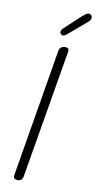

<svg xmlns="http://www.w3.org/2000/svg" viewBox="-107 -1044 541 1079"><g transform="rotate(10 164.0 -504.5)"><path d="M54 -36 176 -765Q178 -778 187.5 -785Q197 -792 210 -792Q235 -792 231 -769L107 -36Q103 -9 76 -9Q64 -9 57.5 -15.5Q51 -22 54 -36ZM169 -871Q169 -884 186 -898L272 -978Q286 -990 293.5 -995Q301 -1000 308 -1000Q316 -1000 322 -994.5Q328 -989 328 -980Q328 -971 322.5 -964Q317 -957 306 -948L212 -868Q202 -860 197 -857Q192 -854 186 -854Q180 -854 174.5 -859Q169 -864 169 -871Z"/></g></svg>

Font: Mali Light
Style: Italic
Weight: 300
Italic angle: -10°
Version: Version 1.000; ttfautohint (v1.6)